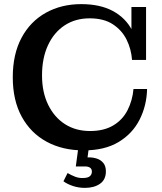

<svg xmlns="http://www.w3.org/2000/svg" viewBox="-20 -716 786 932"><path d="M386 14Q284 14 206.5 -28Q129 -70 85.5 -149.5Q42 -229 42 -341Q42 -453 84.5 -532.5Q127 -612 202.5 -654Q278 -696 374 -696Q466 -696 528 -662.5Q590 -629 621.5 -568.5Q653 -508 654 -425H621Q617 -478 594.5 -523.5Q572 -569 528 -598Q484 -627 415 -627Q346 -627 294 -593Q242 -559 213 -496.5Q184 -434 184 -350Q184 -268 214 -207Q244 -146 296 -113Q348 -80 417 -80Q484 -80 529.5 -107Q575 -134 599 -181Q623 -228 628 -284H694Q692 -203 657.5 -135Q623 -67 555.5 -26.5Q488 14 386 14ZM654 -425 618 -505V-682H689V-425ZM392 196Q362 196 334.5 187Q307 178 288 164L308 124Q325 134 344 141.5Q363 149 383 148Q406 148 416 139.5Q426 131 426 117Q426 104 417 98Q408 92 394 92H348L361 -5H412L405 48H413Q432 48 450.5 54Q469 60 481.5 75Q494 90 494 116Q494 156 465.5 176Q437 196 392 196Z"/></svg>

Font: Montagu Slab 120pt Medium
Style: Regular
Weight: 500
Designer: Florian Karsten
Foundry: Florian Karsten
Version: Version 1.000